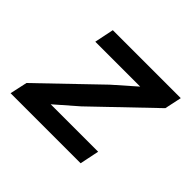

<svg xmlns="http://www.w3.org/2000/svg" viewBox="-128 -729 907 907"><g transform="rotate(45 325.0 -276.0)"><path d="M50 -87 334 -360 442 -455H142L162 -552H616L598 -467L311 -192L202 -97H519L499 0H31Z"/></g></svg>

Font: Azeret Mono Medium
Style: Italic
Weight: 500
Italic angle: -12°
Designer: Martin Vácha
Foundry: Displaay
Version: Version 1.000; Glyphs 3.0.3, build 3074